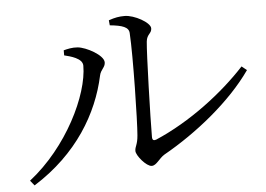

<svg xmlns="http://www.w3.org/2000/svg" viewBox="-49 -746 1097 791"><g transform="rotate(-5 500.0 -350.5)"><path d="M429 -649C480 -644 507 -635 508 -610C514 -514 508 -245 503 -188C500 -148 489 -143 489 -124C489 -105 529 -57 551 -57C571 -57 584 -85 607 -99C744 -176 890 -293 976 -416L955 -433C862 -332 723 -225 578 -163C568 -160 562 -162 562 -176C562 -251 570 -523 575 -569C578 -600 598 -600 598 -622C598 -646 533 -682 493 -682C470 -682 453 -679 427 -670ZM306 -493C306 -372 205 -164 46 -40L63 -19C245 -133 338 -293 371 -446C376 -471 395 -478 395 -499C395 -529 324 -567 289 -570C267 -572 246 -567 231 -563V-542C255 -536 306 -524 306 -493Z"/></g></svg>

Font: Source Han Serif AKR9
Style: Regular
Weight: 400
Designer: Ryoko NISHIZUKA 西塚涼子 (kana & ideographs); Frank Grießhammer (Latin, Greek & Cyrillic); Sandoll Communications 산돌커뮤니케이션, 
Foundry: Adobe Systems Incorporated
Version: Version 1.005;hotconv 1.0.107;makeotfexe 2.5.65593